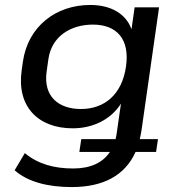

<svg xmlns="http://www.w3.org/2000/svg" viewBox="-20 -569 687 782"><path d="M272 192.9C401.9 192.9 489.3 145 532.2 49.8H615.7L623.5 -2.4H549.3C552.2 -14.6 554.7 -27.8 556.6 -40L627.9 -539.1H528.3L515.6 -449.7C493.2 -513.2 431.2 -548.8 347.7 -548.8C208 -548.8 93.8 -461.9 73.2 -317.4L68.4 -283.2C46.9 -134.8 135.7 -46.4 275.9 -46.4C359.9 -46.4 432.1 -83 472.7 -147L455.6 -28.3C454.6 -19 452.6 -10.7 450.7 -2.4H311L303.2 49.8H427.7C398.4 93.8 348.6 117.2 278.3 117.2C201.7 117.2 136.2 100.1 81.1 54.7L39.6 124.5C93.3 171.9 174.8 192.9 272 192.9ZM309.6 -125C218.3 -125 155.8 -176.3 169.9 -277.3L177.2 -329.1C190.9 -422.4 269.5 -468.8 358.4 -468.8C455.1 -468.8 509.3 -410.2 493.2 -298.3C477.1 -184.6 406.2 -125 309.6 -125Z"/></svg>

Font: Winston
Style: Italic
Weight: 400
Italic angle: -8.13011°
Designer: Vernon Adams, Kim Jin-seong, David Berlow, Cristiano Sobral
Foundry: The Winston Project Authors
Version: Version 3.004